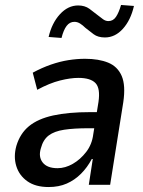

<svg xmlns="http://www.w3.org/2000/svg" viewBox="-20 -745 578 774"><path d="M176 9Q123 9 90 -14.5Q57 -38 45.5 -76Q34 -114 46 -157Q61 -207 97 -236.5Q133 -266 194 -279.5Q255 -293 344 -293H387L378 -228H336Q278 -228 238.5 -222Q199 -216 176.5 -199Q154 -182 145 -148Q134 -113 152 -90Q170 -67 212 -67Q243 -67 273.5 -84.5Q304 -102 327.5 -132.5Q351 -163 356 -204L377 -334Q385 -389 365 -410Q345 -431 296 -431Q264 -431 222 -420.5Q180 -410 130 -383L112 -452Q149 -472 185 -484.5Q221 -497 255.5 -502.5Q290 -508 323 -508Q378 -508 416 -492.5Q454 -477 470.5 -439Q487 -401 477 -333L424 0H338L354 -104H350Q332 -70 306.5 -44.5Q281 -19 249 -5Q217 9 176 9ZM228 -592 176 -596Q189 -652 221.5 -687.5Q254 -723 295 -723Q322 -723 340.5 -709.5Q359 -696 375 -683Q386 -674 396 -667Q406 -660 417 -660Q436 -660 447.5 -677Q459 -694 468 -725L520 -721Q507 -664 475.5 -629Q444 -594 403 -594Q375 -594 357.5 -607Q340 -620 324 -633Q314 -643 303 -650Q292 -657 280 -657Q261 -657 248.5 -640.5Q236 -624 228 -592Z"/></svg>

Font: Nunito Sans 7pt Condensed SemiBold
Style: Italic
Weight: 600
Width: 3
Italic angle: -9°
Designer: Vernon Adams
Foundry: Vernon Adams
Version: Version 3.101;gftools[0.9.27]